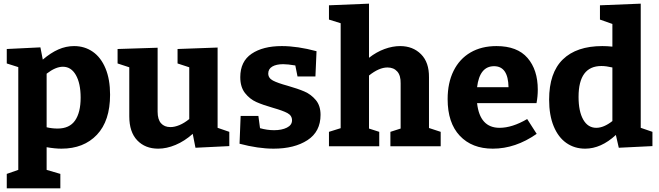

<svg xmlns="http://www.w3.org/2000/svg" viewBox="-20 -800 3604 1050"><path d="M582 -282Q582 -139 510 -63Q438 13 316 13Q280 13 235 5V129L310 151V230H17V151L80 129V-433L17 -453V-532L201 -541L214 -474Q257 -511 299 -529.5Q341 -548 385 -548Q443 -548 487.5 -517Q532 -486 557 -426Q582 -366 582 -282ZM421 -266Q421 -344 395 -389.5Q369 -435 324 -435Q284 -435 235 -397V-104Q264 -97 295 -97Q360 -97 390.5 -141Q421 -185 421 -266Z M1234 -79V-1L1049 8L1034 -68Q989 -28 940 -7.5Q891 13 845 13Q774 13 730.5 -32.5Q687 -78 687 -164V-432L623 -453V-532L842 -539V-189Q842 -147 860.5 -126Q879 -105 912 -105Q935 -105 961.5 -116Q988 -127 1015 -149V-432L951 -453V-532L1170 -540V-101Z M1553 -331Q1609 -315 1645 -299.5Q1681 -284 1707 -253Q1733 -222 1733 -172Q1733 -80 1661.5 -33.5Q1590 13 1476 13Q1392 13 1290 -14L1296 -166H1393L1402 -99Q1441 -88 1479 -88Q1521 -88 1549 -102Q1577 -116 1577 -142Q1577 -168 1552 -181.5Q1527 -195 1474 -210Q1418 -226 1382 -242Q1346 -258 1320 -291Q1294 -324 1294 -378Q1294 -464 1356 -506Q1418 -548 1521 -548Q1607 -548 1711 -520L1705 -382H1607L1595 -442Q1553 -449 1529 -449Q1491 -449 1469 -436Q1447 -423 1447 -398Q1447 -373 1472.5 -359.5Q1498 -346 1553 -331Z M2390 -79V0H2115V-79L2171 -97V-344Q2172 -387 2152.5 -409Q2133 -431 2099 -431Q2053 -431 1998 -387V-97L2054 -79V0H1779V-79L1843 -99V-673L1779 -693V-771L1998 -780V-484Q2039 -516 2083 -532Q2127 -548 2168 -548Q2238 -548 2282.5 -503.5Q2327 -459 2326 -377V-100Z M2863 -149 2915 -68Q2799 13 2675 13Q2561 13 2494.5 -57.5Q2428 -128 2428 -258Q2428 -347 2460.5 -412.5Q2493 -478 2553 -513Q2613 -548 2695 -548Q2809 -548 2865 -483Q2921 -418 2921 -310Q2921 -272 2914 -236H2589Q2604 -101 2712 -101Q2781 -101 2863 -149ZM2589 -323H2761Q2759 -438 2682 -438Q2603 -438 2589 -323Z M3548 -79V-1L3364 8L3348 -62Q3267 13 3180 13Q3122 13 3077.5 -18Q3033 -49 3008 -109.5Q2983 -170 2983 -255Q2983 -402 3058 -475Q3133 -548 3274 -548Q3300 -548 3329 -545V-669L3261 -693V-771L3484 -780V-101ZM3241 -101Q3282 -101 3329 -138V-431Q3295 -439 3269 -439Q3144 -439 3144 -270Q3144 -191 3169.5 -146Q3195 -101 3241 -101Z"/></svg>

Font: Bitter Pro OGT
Style: Bold
Weight: 700
Designer: Sol Matas, and Bitter project Authors
Foundry: Sol Matas
Version: Version 2.110